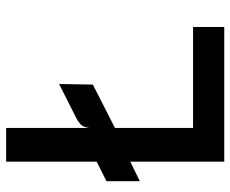

<svg xmlns="http://www.w3.org/2000/svg" viewBox="-84 -684 767 640"><g transform="rotate(-90 300.0 -363.5)"><path d="M81.5 0V-727H194V-49L141 -104H530.5V0ZM16.5 -281.5V-392.5L129.5 -449.5L193.5 -438.5Q193 -452 198.2 -466.8Q203.5 -481.5 228.5 -494L340.5 -550.5L338.5 -438L166 -350L103 -323.5Z"/></g></svg>

Font: Spline Sans Mono Medium
Style: Regular
Weight: 500
Monospace: yes
Version: Version 1.004